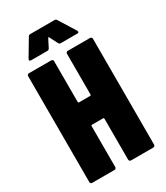

<svg xmlns="http://www.w3.org/2000/svg" viewBox="-216 -973 916 1062"><g transform="rotate(-30 242.0 -442.0)"><path d="M243 -816 269 -765C272 -759 277 -756 283 -756H388C394 -756 398 -758 398 -763C398 -765 397 -767 396 -770L330 -876C327 -882 322 -884 316 -884H162C156 -884 151 -882 148 -876L85 -770C80 -761 84 -756 93 -756H197C203 -756 208 -759 211 -765L237 -816C239 -819 241 -819 243 -816ZM283 -688V-427C283 -424 281 -422 278 -422H206C203 -422 201 -424 201 -427V-688C201 -695 196 -700 189 -700H47C40 -700 35 -695 35 -688V-12C35 -5 40 0 47 0H189C196 0 201 -5 201 -12V-274C201 -277 203 -279 206 -279H278C281 -279 283 -277 283 -274V-12C283 -5 288 0 295 0H437C444 0 449 -5 449 -12V-688C449 -695 444 -700 437 -700H295C288 -700 283 -695 283 -688Z"/></g></svg>

Font: Barlow Condensed ExtraBold
Style: Regular
Weight: 800
Width: 3
Designer: Jeremy Tribby
Foundry: Tribby Type
Version: Version 1.422;hotconv 1.0.109;makeotfexe 2.5.65596